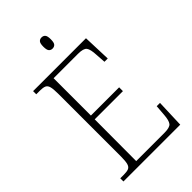

<svg xmlns="http://www.w3.org/2000/svg" viewBox="-264 -983 1073 1073"><g transform="rotate(-45 272.0 -446.5)"><path d="M43 0V-25H72Q96 -25 109 -30.5Q122 -36 127 -54Q132 -72 132 -108V-605Q132 -642 127 -660Q122 -678 109 -683.5Q96 -689 72 -689H43V-714H461L467 -548H441L437 -606Q435 -652 423 -668Q411 -684 368 -684H175V-389H398V-359H175L174 -30H397Q440 -30 452 -45.5Q464 -61 467 -102L472 -166H498L492 0ZM288 -805Q275 -805 267 -814Q259 -823 259 -849Q259 -875 267 -884Q275 -893 288 -893Q302 -893 310 -884Q318 -875 318 -849Q318 -823 310 -814Q302 -805 288 -805Z"/></g></svg>

Font: Noto Serif Khmer SemiCondensed ExtraLight
Style: Regular
Weight: 200
Width: 4
Designer: Danh Hong and the Monotype Design Team
Foundry: Monotype Imaging Inc.
Version: Version 2.004; ttfautohint (v1.8.4.7-5d5b)